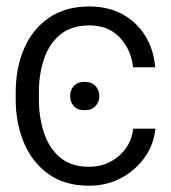

<svg xmlns="http://www.w3.org/2000/svg" viewBox="-20 -573 537 603"><path d="M200.2 -271Q200.2 -290 211.9 -303Q223.6 -315.9 245.6 -315.9Q267.6 -315.9 279.8 -303Q292 -290 292 -271Q292 -252.9 279.8 -239.7Q267.6 -226.6 245.6 -227.1Q223.6 -226.6 211.9 -239.7Q200.2 -252.9 200.2 -271ZM259.8 10.3Q183.6 10.3 132.3 -26.4Q81.1 -63 55.2 -124.5Q29.3 -186 29.3 -260.7V-282.7Q29.3 -358.9 55.4 -419.9Q81.5 -481 133.3 -516.8Q185.1 -552.7 260.7 -552.7Q320.3 -552.7 365 -528.1Q409.7 -503.4 436.3 -460.4Q462.9 -417.5 467.3 -361.8H397.9Q391.1 -418.9 355.5 -456.1Q319.8 -493.2 260.7 -493.2Q204.6 -493.2 169.4 -464.4Q134.3 -435.5 118.2 -387.7Q102.1 -339.8 102.1 -282.7V-260.7Q102.1 -205.6 117.7 -157.2Q133.3 -108.9 168 -79.1Q202.6 -49.3 259.8 -49.3Q313.5 -49.3 352.8 -82.8Q392.1 -116.2 398.4 -168.9H467.8Q463.4 -119.1 434.3 -78.4Q405.3 -37.6 359.9 -13.7Q314.5 10.3 259.8 10.3Z"/></svg>

Font: Inter Tight Light
Style: Regular
Weight: 300
Designer: Rasmus Andersson
Foundry: rsms
Version: Version 3.004